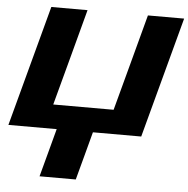

<svg xmlns="http://www.w3.org/2000/svg" viewBox="-58 -682 971 990"><g transform="rotate(5 427.5 -187.5)"><path d="M183.1 250H370.6Q381.8 208.5 404.1 125.2Q426.3 42 437.5 0H687.5Q715.3 -104 771.2 -312.3Q827.1 -520.5 855 -625H667.5Q645.5 -542 600.8 -375.2Q556.2 -208.5 533.7 -125H221.2Q243.7 -208 288.3 -375Q333 -542 355 -625H167.5Q139.6 -520.5 83.7 -312.3Q27.8 -104 0 0H250Q238.8 42 216.6 125.2Q194.3 208.5 183.1 250Z"/></g></svg>

Font: Faithful 32x
Style: SemiboldOblique
Weight: 400
Foundry: Faithful Resource Pack
Version: Version 1.0; January 27, 2023